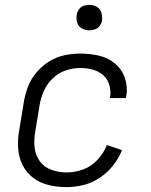

<svg xmlns="http://www.w3.org/2000/svg" viewBox="-20 -757 616 785"><path d="M252 8Q286 8 321 -0.5Q356 -9 387.5 -30Q419 -51 442 -80Q465 -109 479 -143L417 -164Q404 -131 378.5 -103.5Q353 -76 319.5 -64Q286 -52 252 -52Q220 -52 190.5 -62.5Q161 -73 143 -97.5Q125 -122 121.5 -153.5Q118 -185 124 -218L142 -328Q147 -357 159.5 -385.5Q172 -414 195.5 -436.5Q219 -459 248.5 -469Q278 -479 308 -479Q334 -479 358.5 -472.5Q383 -466 401.5 -450Q420 -434 427 -409.5Q434 -385 430 -359L429 -356H495L496 -361Q503 -400 491 -436.5Q479 -473 450.5 -497Q422 -521 384.5 -529.5Q347 -538 308 -538Q276 -538 243 -531Q210 -524 180.5 -505.5Q151 -487 128.5 -460Q106 -433 94 -401.5Q82 -370 77 -337L59 -227Q52 -190 54 -153Q56 -116 71.5 -84Q87 -52 115 -30.5Q143 -9 178.5 -0.5Q214 8 252 8ZM345 -633Q357 -633 368.5 -637Q380 -641 387.5 -651Q395 -661 397 -672Q399 -689 394.5 -705Q390 -721 376 -729Q362 -737 345 -737Q334 -737 322.5 -733.5Q311 -730 303.5 -719.5Q296 -709 294 -698Q291 -681 295.5 -665Q300 -649 314.5 -641Q329 -633 345 -633Z"/></svg>

Font: Iosevka Sparkle Light
Style: Italic
Weight: 300
Italic angle: -9°
Designer: Belleve Invis
Foundry: Belleve Invis
Version: Version 4.5.0; ttfautohint (v1.8.3)